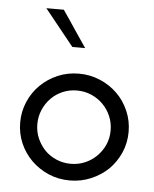

<svg xmlns="http://www.w3.org/2000/svg" viewBox="-48 -653 564 702"><g transform="rotate(5 234.0 -302.0)"><path d="M375 -49Q348 -23 311.5 -7.5Q275 8 234 8Q192 8 156 -7.5Q120 -23 93 -49.5Q66 -76 50.5 -111.5Q35 -147 35 -188Q35 -228 50.5 -264Q66 -300 93 -326.5Q120 -353 156 -368.5Q192 -384 234 -384Q275 -384 311.5 -368.5Q348 -353 375 -326.5Q402 -300 417.5 -264Q433 -228 433 -188Q433 -147 417.5 -111.5Q402 -76 375 -49ZM137 -92Q155 -74 179.5 -63.5Q204 -53 232 -53Q260 -53 284.5 -63.5Q309 -74 327.5 -92.5Q346 -111 356.5 -135Q367 -159 367 -187Q367 -215 356.5 -239.5Q346 -264 327.5 -282.5Q309 -301 284.5 -311.5Q260 -322 232 -322Q204 -322 179.5 -311.5Q155 -301 137 -282.5Q119 -264 108.5 -239.5Q98 -215 98 -187Q98 -159 108.5 -135Q119 -111 137 -92ZM248 -479H201Q174 -512 147.5 -545.5Q121 -579 94 -612H158Q181 -579 203 -545.5Q225 -512 248 -479Z"/></g></svg>

Font: Josefin Slab SemiBold
Style: Regular
Weight: 600
Designer: Santiago Orozco
Foundry: Typemade
Version: Version 2.000